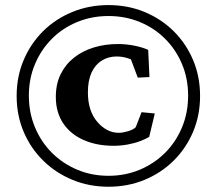

<svg xmlns="http://www.w3.org/2000/svg" viewBox="-20 -709 832 737"><path d="M396.5 7.8Q322.3 7.8 258.3 -18.6Q194.3 -44.9 146 -92.3Q97.7 -139.6 70.8 -203.1Q43.9 -266.6 43.9 -340.8Q43.9 -415 70.8 -478.5Q97.7 -542 145.5 -589.4Q193.4 -636.7 257.8 -663.1Q322.3 -689.5 396.5 -689.5Q470.7 -689.5 534.7 -663.1Q598.6 -636.7 646.5 -589.4Q694.3 -542 721.2 -478.5Q748 -415 748 -340.8Q748 -266.6 721.2 -203.1Q694.3 -139.6 646.5 -92.3Q598.6 -44.9 534.7 -18.6Q470.7 7.8 396.5 7.8ZM416 -149.4Q350.6 -149.4 300.3 -171.9Q250 -194.3 222.2 -236.3Q194.3 -278.3 194.3 -336.9Q194.3 -386.7 212.9 -424.3Q231.4 -461.9 264.2 -487.8Q296.9 -513.7 340.3 -526.9Q383.8 -540 432.6 -540Q464.8 -540 496.1 -533.7Q527.3 -527.3 548.8 -517.6L553.7 -413.1L508.8 -411.1L482.4 -481.4Q469.7 -486.3 456.5 -489.3Q443.4 -492.2 427.7 -492.2Q395.5 -492.2 370.1 -476.1Q344.7 -460 331.1 -429.7Q317.4 -399.4 317.4 -354.5Q317.4 -283.2 353.5 -241.2Q389.6 -199.2 436.5 -199.2Q450.2 -199.2 470.7 -205.1Q491.2 -210.9 501 -220.7L523.4 -278.3L574.2 -273.4L552.7 -183.6Q540 -175.8 518.6 -167.5Q497.1 -159.2 470.2 -154.3Q443.4 -149.4 416 -149.4ZM396.5 -34.2Q460.9 -34.2 516.6 -57.6Q572.3 -81.1 613.8 -122.6Q655.3 -164.1 678.7 -220.2Q702.1 -276.4 702.1 -341.8Q702.1 -407.2 678.7 -462.9Q655.3 -518.6 613.8 -560.1Q572.3 -601.6 516.6 -624.5Q460.9 -647.5 396.5 -647.5Q332 -647.5 276.4 -624.5Q220.7 -601.6 179.2 -560.1Q137.7 -518.6 114.3 -462.9Q90.8 -407.2 90.8 -341.8Q90.8 -276.4 114.3 -220.2Q137.7 -164.1 179.2 -122.6Q220.7 -81.1 276.4 -57.6Q332 -34.2 396.5 -34.2Z"/></svg>

Font: Crimson Pro ExtraLight SemiBold
Style: Regular
Weight: 600
Version: Version 1.002